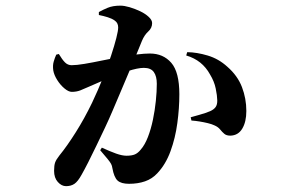

<svg xmlns="http://www.w3.org/2000/svg" viewBox="-20 -607 1040 677"><path d="M339.1 -86.4Q367.9 -73.2 389.3 -65.5Q410.8 -57.9 426 -57.9Q444.7 -57.9 455.6 -62.6Q466.4 -67.3 475.8 -78.9Q490.7 -95.8 501.5 -123.7Q512.3 -151.6 519.2 -184.7Q526.1 -217.9 529.5 -251.1Q532.9 -284.3 532.9 -311.5Q532.9 -338.2 522.4 -352.9Q511.9 -367.7 487.2 -367.7Q465.8 -367.7 430.3 -356.1Q394.7 -344.6 357.5 -329.1Q320.4 -313.5 293.3 -301.2Q276.4 -293.4 262.9 -288.2Q249.4 -283.1 233.2 -283.1Q221.8 -283.1 207.4 -295.1Q192.9 -307.1 181.8 -324.8Q170.6 -342.5 167.8 -358.9Q165.4 -376.4 169.3 -389.6Q173.1 -402.8 178.3 -414.3L187.5 -416.6Q199.3 -396.9 209.1 -387Q218.9 -377.1 232.7 -377.1Q249.6 -377.1 277.8 -381.8Q306 -386.5 341.9 -394Q377.9 -401.6 417.1 -408Q436.8 -411.8 463 -415Q489.3 -418.3 508.3 -418.3Q555.4 -418.3 583.9 -385.6Q612.4 -352.9 612.4 -274.5Q612.4 -225.6 605.3 -173.1Q598.3 -120.5 581.3 -74Q564.4 -27.5 534.6 4.1Q516.4 23.7 491.3 32.4Q466.2 41.1 435 41.1Q407.2 41.1 394.6 29.7Q382.1 18.3 376.3 -14Q375.1 -22.9 371.6 -29.3Q368.2 -35.6 359.4 -46.4Q350.6 -57.1 333.3 -77.3ZM328.6 -554.1V-564.5Q341.5 -571.9 359.7 -579.5Q377.9 -587.1 404.4 -587.1Q418.3 -587.1 437.1 -581.6Q456 -576 474.3 -567.3Q492.5 -558.6 504.4 -547.4Q516.4 -536.3 516.4 -525.6Q516.4 -508.2 502.7 -495.9Q489.1 -483.5 480.5 -462.9Q473.9 -446.1 461.4 -416.1Q448.9 -386 433.5 -349.9Q418.1 -313.7 403.4 -278.7Q388.7 -243.6 377 -216.6Q365.4 -189 350.3 -157Q335.1 -125.1 320 -93.5Q304.9 -61.9 291.2 -35Q277.5 -8.1 267.7 9.1Q254.5 33.1 242.4 41.2Q230.3 49.4 212.8 49.4Q197.1 49.4 183.9 34.7Q170.7 20.1 170.7 -4.6Q170.7 -23.8 174.4 -34.1Q178.1 -44.4 189.5 -58.8Q216.9 -92.5 247.1 -140.5Q277.4 -188.4 304.6 -244.6Q325.8 -289.4 342.9 -332.2Q359.9 -375 371.8 -411.2Q383.7 -447.4 390.2 -473.1Q396.7 -498.8 396.7 -510.2Q396.7 -518.4 393.6 -524.4Q390.5 -530.4 384.7 -534.4Q375 -541.5 359.9 -546.2Q344.8 -550.9 328.6 -554.1ZM636.6 -411.4 640.1 -423.1Q673.9 -422.7 712.4 -411.2Q751 -399.7 781.7 -371.6Q817.8 -340.1 833.2 -299.8Q848.6 -259.6 848.6 -215.6Q848.6 -177.5 834.3 -153.5Q820 -129.5 792.4 -128.7Q778.4 -128.7 770.9 -135.2Q763.3 -141.6 756.1 -150.6Q748.9 -159.5 735.8 -165.1Q727 -169.3 713.1 -172.7Q699.1 -176.1 683.9 -178.6Q668.7 -181.1 655 -182L652.4 -193.5Q670.1 -198.7 682.3 -201.9Q694.5 -205.2 703.9 -208.5Q713.2 -211.7 721 -215Q733.8 -220.7 740.1 -229.2Q746.3 -237.7 746.1 -253.1Q745.8 -270 740.6 -295Q735.5 -320 720.6 -344.4Q706.8 -369.6 686 -386.3Q665.1 -403 636.6 -411.4Z"/></svg>

Font: Early Summer Mincho VF
Style: Regular
Weight: 250
Designer: GuiWonder
Version: Version 1.002